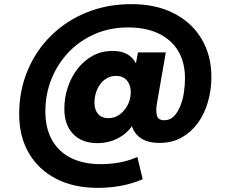

<svg xmlns="http://www.w3.org/2000/svg" viewBox="-20 -687 1118 931"><path d="M615 -150 619 -181 640 -112Q617 -57 566.5 -25Q516 7 452 7Q377 7 334.5 -37.5Q292 -82 292 -159Q292 -214 309 -264.5Q326 -315 357 -354.5Q388 -394 430.5 -417Q473 -440 525 -440Q580 -440 611.5 -414Q643 -388 651 -342L629 -325L649 -433H784L740 -180Q735 -146 741.5 -125Q748 -104 777 -104Q804 -104 822.5 -122.5Q841 -141 853.5 -171Q866 -201 871.5 -237Q877 -273 877 -307Q877 -384 844.5 -439Q812 -494 750 -524Q688 -554 601 -554Q514 -554 441 -522.5Q368 -491 314 -435Q260 -379 230 -305Q200 -231 200 -146Q200 -66 232 -8.5Q264 49 324.5 79Q385 109 470 109Q518 109 563.5 100Q609 91 646 74L672 182Q624 203 568.5 213.5Q513 224 454 224Q338 224 252.5 180Q167 136 120 55.5Q73 -25 73 -133Q73 -248 114 -345.5Q155 -443 228.5 -515Q302 -587 401 -627Q500 -667 617 -667Q737 -667 824 -622Q911 -577 958 -497.5Q1005 -418 1005 -313Q1005 -251 988.5 -193.5Q972 -136 940 -91.5Q908 -47 861.5 -20.5Q815 6 753 6Q677 6 641 -36.5Q605 -79 615 -150ZM543 -319Q512 -319 488 -301Q464 -283 451 -253Q438 -223 438 -189Q438 -156 455 -135Q472 -114 506 -114Q536 -114 560 -131.5Q584 -149 599 -177.5Q614 -206 614 -240Q614 -263 605.5 -281Q597 -299 581.5 -309Q566 -319 543 -319Z"/></svg>

Font: Parkinsans
Style: Bold
Weight: 700
Designer: Red Stone, Indian Type Foundry
Foundry: Indian Type Foundry
Version: Version 1.000